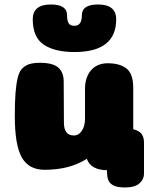

<svg xmlns="http://www.w3.org/2000/svg" viewBox="-20 -758 665 856"><path d="M537 77.8Q581 77.8 601.5 59.8Q622 41.8 622 14.4V-121.5Q622 -157.5 599 -171.8Q576 -186.2 535 -186.2Q516 -186.2 501.5 -181.6Q487 -177.1 477 -168.9Q467 -160.7 462 -149.9Q457 -139.2 457 -126.7V5.3Q457 31.4 463.5 46.4Q470 61.4 487.5 69.6Q505 77.8 537 77.8ZM537 77.8Q581 77.8 601.5 59.8Q622 41.8 622 14.4V-121.5Q622 -157.5 599 -171.8Q576 -186.2 535 -186.2Q516 -186.2 501.5 -181.6Q487 -177.1 477 -168.9Q467 -160.7 462 -149.9Q457 -139.2 457 -126.7V5.3Q457 31.4 463.5 46.4Q470 61.4 487.5 69.6Q505 77.8 537 77.8ZM265 -211Q265 -154 309 -154Q331 -154 345 -175Q359 -196 359 -229V-363Q359 -388 366 -409Q373 -430 386 -445Q399 -460 418 -468Q437 -476 460 -476Q514 -476 544 -452.5Q574 -429 574 -366V-106Q574 -45 549 -22Q524 1 461 1Q385 1 367 -50Q291 -1 179 -1Q108 -1 77 -56.5Q46 -112 46 -239Q46 -302 49 -341.5Q52 -381 58.5 -409.5Q65 -438 78.5 -452Q92 -466 110.5 -472Q129 -478 159 -478Q215 -478 239.5 -457Q264 -436 264 -394ZM312 -643Q345 -643 345 -690Q345 -738 417 -738Q498 -738 498 -672Q498 -526 312 -526Q224 -526 175 -559Q126 -592 126 -672Q126 -738 207 -738Q279 -738 279 -690Q279 -666 286 -654.5Q293 -643 312 -643Z"/></svg>

Font: Coiny 2.0
Style: Regular
Weight: 400
Version: Version 1.001 July 11, 2018